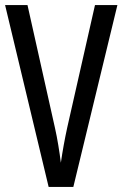

<svg xmlns="http://www.w3.org/2000/svg" viewBox="-20 -734 481 754"><path d="M441 -714 268 0H171L0 -714H88L196 -231Q203 -200 209 -163.5Q215 -127 219 -95Q229 -164 244 -233L353 -714Z"/></svg>

Font: Noto Sans Sinhala UI ExtraCondensed
Style: Regular
Weight: 400
Width: 2
Designer: Jelle Bosma - Monotype Design Team
Foundry: Monotype Imaging Inc.
Version: Version 2.006; ttfautohint (v1.8.4.7-5d5b)